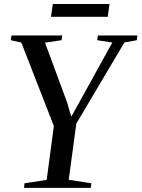

<svg xmlns="http://www.w3.org/2000/svg" viewBox="-20 -916 690 936"><path d="M97 0 99.5 -22.5 207.5 -39 242.5 -301.5 84 -708.5 32.5 -720 36 -743H283.5L280 -720L199.5 -708L307.5 -415.5L327.5 -347L363 -411L527.5 -708.5L454 -720L457 -743H649.5L647 -720L586.5 -709L352 -313.5L315 -39.5L425.5 -22.5L422.5 0ZM237.5 -896.5H514L505 -834H228.5Z"/></svg>

Font: Merriweather 120pt
Style: Italic
Weight: 400
Italic angle: -7.8°
Version: Version 2.101